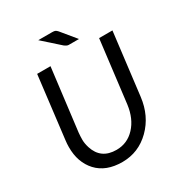

<svg xmlns="http://www.w3.org/2000/svg" viewBox="-207 -1026 1085 1169"><g transform="rotate(-30 335.5 -441.5)"><path d="M176.3 -173.8Q208 -73.7 316.9 -73.7Q393.6 -73.7 446.3 -130.4Q499 -187 511.2 -279.8L564.5 -716.3H658.2L605 -279.8Q589.8 -154.3 507.8 -73.2Q425.3 8.3 311 8.3Q196.8 8.3 134.3 -59.1Q72.3 -126.5 73.2 -233.9Q73.2 -256.3 76.2 -279.8L128.9 -716.3H222.7L168.9 -280.3Q166.5 -255.9 166.5 -230.5Q166.5 -205.1 176.3 -173.8ZM334.5 -890.6Q350.1 -890.6 356.9 -887.2Q363.8 -883.8 372.1 -874.5L455.6 -772.9H383.3Q372.1 -772.9 355 -785.6L237.3 -890.6Z"/></g></svg>

Font: Lato-Italic
Style: Italic
Weight: 400
Italic angle: -7°
Designer: Lukasz Dziedzic
Foundry: tyPoland Lukasz Dziedzic
Version: Version 1.104; Western+Polish opensource